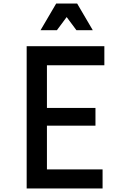

<svg xmlns="http://www.w3.org/2000/svg" viewBox="-20 -1060 690 1080"><path d="M130 0V-800H567V-693H244V-453H517V-353H244V-107H557V0ZM208 -890 296 -1040H414L502 -890H410L326 -1003H384L300 -890Z"/></svg>

Font: Martian Mono SemiCondensed
Style: Regular
Weight: 400
Width: 4
Designer: Roman Shamin
Foundry: Evil Martians
Version: Version 1.000